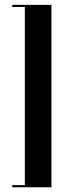

<svg xmlns="http://www.w3.org/2000/svg" viewBox="-20 -643 309 809"><path d="M196.8 146H31.5V137.1H84.7V-613.7H31.5V-622.6H196.8Z"/></svg>

Font: Playfair 144pt
Style: Bold
Weight: 700
Version: Version 2.001;gftools[0.9.30]